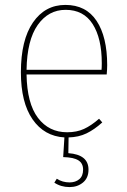

<svg xmlns="http://www.w3.org/2000/svg" viewBox="-20 -549 516 781"><path d="M414 -246H88Q90 -128 134.5 -69.5Q179 -11 253 -11Q292 -11 321.5 -24.5Q351 -38 383 -66L396 -51Q364 -22 332 -6.5Q300 9 259 10L258 74Q340 80 340 141Q340 175 317.5 193.5Q295 212 263 212Q228 212 201 194L211 178Q234 193 263 193Q287 193 302.5 180Q318 167 318 141Q318 115 298.5 103Q279 91 237 90L242 10Q160 5 112.5 -63.5Q65 -132 65 -255Q65 -386 114 -457.5Q163 -529 246 -529Q330 -529 373 -464Q416 -399 416 -284Q416 -268 414 -246ZM394 -292Q394 -393 357 -451Q320 -509 247 -509Q177 -509 133.5 -447.5Q90 -386 88 -265H393Q394 -273 394 -292Z"/></svg>

Font: Fira Sans Condensed Thin
Style: Regular
Weight: 250
Width: 3
Designer: Carrois Corporate & Edenspiekermann AG
Foundry: Carrois Corporate GbR & Edenspiekermann AG
Version: Version 4.203